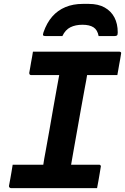

<svg xmlns="http://www.w3.org/2000/svg" viewBox="-20 -965 642 985"><path d="M337 -75H190L201 -113Q203 -129 207 -151Q211 -173 214 -189Q224 -243 233.5 -297.5Q243 -352 252.5 -406.5Q262 -461 272 -515.5Q282 -570 292 -625H439L428 -587Q426 -572 422 -551Q418 -530 415 -514Q405 -459 395 -404Q385 -349 375.5 -294Q366 -239 356 -184.5Q346 -130 337 -75ZM478 0H35Q34 0 32 -1Q30 -2 28.5 -3.5Q27 -5 26.5 -7Q26 -9 26 -11Q30 -31 33 -48.5Q36 -66 39 -83Q42 -100 45 -120H488Q492 -120 494 -118.5Q496 -117 497 -114.5Q498 -112 497 -109Q494 -90 491 -72.5Q488 -55 485 -37.5Q482 -20 478 0ZM149 -700H592Q597 -700 600 -697Q603 -694 601 -689Q599 -675 596.5 -661Q594 -647 591.5 -634Q589 -621 587 -608Q585 -595 582 -580H139Q134 -580 132 -583.5Q130 -587 130 -591Q133 -606 135 -619Q137 -632 139.5 -645.5Q142 -659 144.5 -672.5Q147 -686 149 -700ZM300 -780Q279 -780 256.5 -780Q234 -780 214 -780Q204 -780 201.5 -783.5Q199 -787 203 -799Q220 -848 248 -880Q276 -912 315.5 -928.5Q355 -945 404 -945H436Q484 -945 517 -926.5Q550 -908 567 -875.5Q584 -843 584 -799Q584 -787 580.5 -783.5Q577 -780 567 -780Q547 -780 527 -780Q507 -780 486 -780Q480 -812 459.5 -825Q439 -838 403 -838Q367 -838 341 -825Q315 -812 300 -780Z"/></svg>

Font: RecMonoLinear Nerd Font Mono
Style: Bold Italic
Weight: 700
Italic angle: -10°
Monospace: yes
Version: Version 1.085; ttfautohint (v1.8.4.7-5d5b);Nerd Fonts 3.2.1